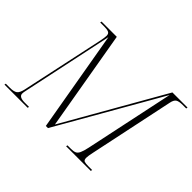

<svg xmlns="http://www.w3.org/2000/svg" viewBox="-160 -963 1211 1211"><g transform="rotate(45 445.5 -357.0)"><path d="M-14 0 -12 -10H25Q59 -10 74.5 -21Q90 -32 98 -68L216 -619Q224 -657 224 -673Q224 -692 211 -698Q198 -704 173 -704H136L138 -714H274L389 -47L770 -714H905L903 -704H872Q839 -704 824.5 -695Q810 -686 804 -656L685 -91Q681 -73 679 -60Q677 -47 677 -39Q677 -18 688.5 -14Q700 -10 724 -10H758L756 0H536L538 -10H570Q592 -10 605 -15.5Q618 -21 626.5 -39Q635 -57 643 -94L769 -690L374 0H355L238 -675L109 -67Q107 -59 106 -52Q105 -45 105 -39Q105 -10 157 -10H195L193 0Z"/></g></svg>

Font: Noto Serif Display SemiCondensed ExtraLight
Style: Italic
Weight: 200
Width: 4
Italic angle: -12°
Designer: Monotype Design Team
Foundry: Monotype Imaging Inc.
Version: Version 2.009